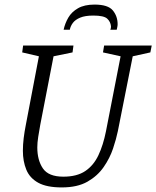

<svg xmlns="http://www.w3.org/2000/svg" viewBox="-20 -809 683 839"><path d="M250 10Q184 10 147 -10.5Q110 -31 95 -67.5Q80 -104 80 -150Q80 -177 83.5 -205.5Q87 -234 93 -264L150 -563L77 -580L81 -610H301L297 -580L214 -563L156 -264Q151 -237 147 -211Q143 -185 143 -165Q143 -109 167.5 -73Q192 -37 257 -37Q316 -37 352.5 -61.5Q389 -86 410 -130.5Q431 -175 443 -235L507 -563L430 -580L435 -610H643L637 -580L560 -563L495 -236Q488 -202 474 -160Q460 -118 433 -79Q406 -40 362 -15Q318 10 250 10ZM258 -679Q264 -707 278.5 -732Q293 -757 321 -773Q349 -789 393 -789Q452 -789 473 -763.5Q494 -738 494 -703Q494 -697 492.5 -690.5Q491 -684 490 -679H462Q464 -683 464.5 -686.5Q465 -690 465 -694Q463 -714 448.5 -727.5Q434 -741 388 -741Q352 -741 330.5 -732Q309 -723 298.5 -709Q288 -695 285 -679Z"/></svg>

Font: Manuale Light
Style: Italic
Weight: 300
Italic angle: -11°
Version: Version 1.002